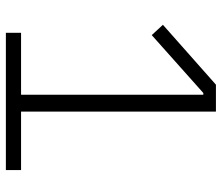

<svg xmlns="http://www.w3.org/2000/svg" viewBox="-72 -702 773 670"><g transform="rotate(90 315.0 -366.5)"><path d="M573 -53V0H94V-53H310V-689H304L102 -509L66 -548L275 -733H369V-53Z"/></g></svg>

Font: IBM Plex Sans JP Light
Style: Regular
Weight: 300
Designer: Mike Abbink; Paul van der Laan; Pieter van Rosmalen; Wujin Sim; Yejin Wi; Jinhee Kim; Boomi Park; Yona Kim; Kichan Ma
Foundry: Sandoll Inc.
Version: Version 1.002